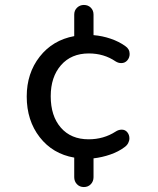

<svg xmlns="http://www.w3.org/2000/svg" viewBox="-20 -634 640 776"><path d="M280 82V3Q193 -12 140.5 -79.5Q88 -147 88 -244Q88 -338 140.5 -405Q193 -472 280 -488V-575Q280 -592 291.5 -603Q303 -614 319 -614Q336 -614 347 -603Q358 -592 358 -575V-492Q394 -489 427.5 -477.5Q461 -466 486 -448Q504 -436 504 -416Q504 -401 494.5 -390Q485 -379 470 -379Q458 -379 447 -386Q400 -418 339 -418Q268 -418 226.5 -370.5Q185 -323 185 -245Q185 -165 226 -118Q267 -71 338 -71Q399 -71 447 -102Q459 -110 472 -110Q486 -110 494.5 -99.5Q503 -89 503 -75Q503 -65 498 -55.5Q493 -46 483 -39Q459 -21 426 -9.5Q393 2 358 6V82Q358 99 347 110.5Q336 122 319 122Q302 122 291 110.5Q280 99 280 82Z"/></svg>

Font: SN Pro
Style: Regular
Weight: 400
Designer: Tobias Whetton
Foundry: Supernotes
Version: Version 1.003